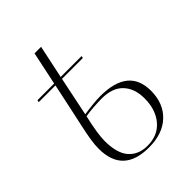

<svg xmlns="http://www.w3.org/2000/svg" viewBox="-191 -743 851 851"><g transform="rotate(-45 235.0 -317.0)"><path d="M240 10Q78 10 78 -144Q78 -170 83 -200.5Q88 -231 97.5 -274.5Q107 -318 121 -383L141 -478H36L39 -488H143L176 -644H217L184 -488H315L313 -478H182L144 -294Q170 -298 198.5 -301Q227 -304 248 -304Q424 -304 424 -162Q424 -83 375 -36.5Q326 10 240 10ZM241 0Q306 0 343 -44Q380 -88 380 -158Q380 -220 346 -256Q312 -292 246 -292Q225 -292 195.5 -290Q166 -288 142 -284Q132 -243 126.5 -207Q121 -171 121 -151Q121 -72 153 -36Q185 0 241 0Z"/></g></svg>

Font: Noto Serif Display ExtraLight
Style: Italic
Weight: 200
Italic angle: -12°
Designer: Monotype Design Team
Foundry: Monotype Imaging Inc.
Version: Version 2.009